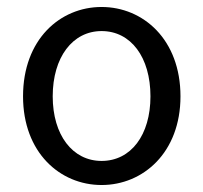

<svg xmlns="http://www.w3.org/2000/svg" viewBox="-20 -518 582 550"><path d="M46 -242C46 -81 152 12 271 12C390 12 497 -81 497 -242C497 -405 390 -498 271 -498C152 -498 46 -405 46 -242ZM411 -242C411 -131 355 -57 271 -57C188 -57 131 -131 131 -242C131 -354 188 -429 271 -429C355 -429 411 -354 411 -242Z"/></svg>

Font: Cambridge Sans
Style: Regular
Weight: 400
Version: Version 2.020;PS 002.020;hotconv 1.0.88;makeotf.lib2.5.64775